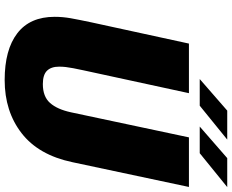

<svg xmlns="http://www.w3.org/2000/svg" viewBox="-102 -832 946 782"><g transform="rotate(90 371.0 -441.0)"><path d="M640.5 -262.5Q611.5 -125 522.5 -56Q433.5 13 306 13Q182.5 13 115.5 -38.5Q48.5 -90 48.5 -190.5Q48.5 -223 54.2 -255.5Q60 -288 71 -340L157.5 -737.5H359.5L266.5 -308.5Q261 -283.5 257.8 -266.2Q254.5 -249 253 -235.8Q251.5 -222.5 251.5 -208.5Q251.5 -176.5 268 -159.5Q284.5 -142.5 322.5 -142.5Q373.5 -142.5 399.5 -172Q425.5 -201.5 437.5 -257.5L539.5 -737.5H741.5ZM302 -781.5 430.5 -893.5H548.5L410.5 -781.5ZM495.5 -781.5 624 -893.5H742L604 -781.5Z"/></g></svg>

Font: Epilogue Black
Style: Italic
Weight: 900
Italic angle: -12°
Designer: Tyler Finck
Foundry: Etcetera Type Co
Version: Version 2.111